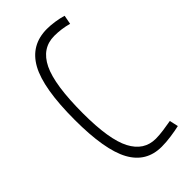

<svg xmlns="http://www.w3.org/2000/svg" viewBox="-183 -588 644 644"><g transform="rotate(-45 139.5 -266.0)"><path d="M32 -260Q32 -410 68.5 -476Q105 -542 182 -542Q199 -542 219 -539Q239 -536 255 -531L249 -499Q216 -508 183 -508Q124 -508 95.5 -449.5Q67 -391 67 -256Q67 -132 95.5 -77.5Q124 -23 180 -23Q196 -23 217.5 -26Q239 -29 255 -32L262 -1Q245 3 220.5 6.5Q196 10 175 10Q102 10 67 -54Q32 -118 32 -260Z"/></g></svg>

Font: Georama Condensed ExtraLight
Style: Regular
Weight: 200
Width: 3
Designer: Jean-Baptiste Levee
Foundry: Production Type
Version: Version 1.000